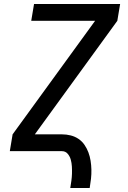

<svg xmlns="http://www.w3.org/2000/svg" viewBox="-20 -755 640 959"><path d="M331 184Q334 166 336.5 148Q339 130 339.5 112Q340 94 339 76.5Q338 59 333.5 42.5Q329 26 318 13Q307 0 289 0H29L43 -84L455 -651H136L150 -735H580L566 -651L154 -84H289Q312 -84 333.5 -78.5Q355 -73 372.5 -61Q390 -49 402 -31.5Q414 -14 421.5 6Q429 26 432.5 48Q436 70 436.5 92.5Q437 115 434.5 138Q432 161 428 184Z"/></svg>

Font: Iosevka Md Ex Obl
Style: Regular
Weight: 500
Width: 7
Italic angle: -9°
Monospace: yes
Designer: Belleve Invis
Foundry: Belleve Invis
Version: Version 32.5.0; ttfautohint (v1.8.4)